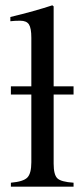

<svg xmlns="http://www.w3.org/2000/svg" viewBox="-20 -703 318 723"><path d="M257 0H21V-15Q68 -19 83 -34.5Q98 -50 98 -92V-347H21V-378H98V-561Q98 -597 89 -611Q80 -625 56 -625Q35 -625 19 -623V-639Q114 -662 177 -683L182 -679V-378H257V-347H182V-87Q182 -45 196 -31.5Q210 -18 257 -15Z"/></svg>

Font: STIX MathJax Latin
Style: Regular
Weight: 400
Designer: MicroPress Inc., with final additions and corrections provided by Coen Hoffman, Elsevier (retired)
Version: Version 1.1.1